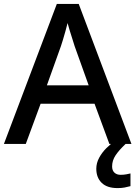

<svg xmlns="http://www.w3.org/2000/svg" viewBox="-20 -737 694 983"><path d="M540 0 464 -206H188L112 0H0L271 -717H383L653 0ZM362 -501Q359 -512 351.5 -534.5Q344 -557 337 -580.5Q330 -604 326 -619Q321 -599 314.5 -575.5Q308 -552 302 -532.5Q296 -513 292 -501L220 -300H434ZM554 115Q554 136 566 147Q578 158 597 158Q614 158 626.5 155.5Q639 153 648 151V216Q633 220 618 223Q603 226 582 226Q528 226 500.5 199Q473 172 473 127Q473 98 487.5 71Q502 44 524.5 21.5Q547 -1 570 -16L623 0Q589 32 571.5 58.5Q554 85 554 115Z"/></svg>

Font: Noto Sans Devanagari Medium
Style: Regular
Weight: 500
Version: Version 2.003